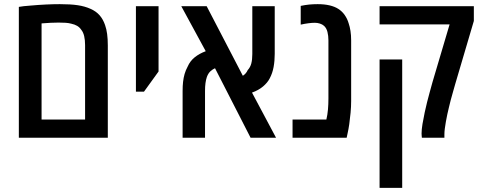

<svg xmlns="http://www.w3.org/2000/svg" viewBox="-20 -660 2314 920"><path d="M70.3 0V-627Q79.6 -628.9 94 -630.4Q108.4 -631.8 127 -633.3Q164.6 -636.7 200.2 -638.4Q235.8 -640.1 266.6 -640.1Q318.4 -640.1 352.5 -635Q386.7 -629.9 413.6 -617.7Q440.4 -606 457.3 -586.7Q474.1 -567.4 483.4 -540Q490.2 -521 493.4 -496.8Q496.6 -472.7 496.6 -442.4V0ZM179.2 -87.4H387.7V-443.8Q387.7 -468.3 383.3 -487.1Q378.9 -505.9 369.1 -517.6Q361.3 -529.3 349.6 -536.1Q337.9 -543 321.8 -546.4Q309.6 -549.8 294.7 -550.8Q279.8 -551.8 260.3 -551.8Q242.7 -551.8 222.9 -550.8Q203.1 -549.8 179.2 -547.9Z M631.3 -220.7V-630.4H739.7V-317.4L669.9 -220.7Z M855 0V-224.1Q855 -248 857.2 -267.8Q859.4 -287.6 864.5 -305.4Q869.6 -323.2 879.4 -341.3Q890.6 -367.2 912.8 -385.3Q935.1 -403.3 965.8 -414.6L848.6 -630.4H970.2L1143.6 -296.9Q1151.4 -301.8 1157.2 -308.6Q1163.1 -315.4 1167 -324.2Q1179.2 -337.4 1184.1 -355.7Q1189 -374 1189 -401.4V-630.4H1296.4V-401.9Q1296.4 -368.7 1291 -338.9Q1285.6 -309.1 1272.5 -284.7Q1262.2 -264.2 1240.5 -245.8Q1218.8 -227.5 1187.5 -216.3L1302.7 0H1180.7L1010.3 -333Q999.5 -328.6 988.5 -318.6Q977.5 -308.6 971.2 -291Q962.4 -265.6 962.4 -224.6V0Z M1381.8 0V-87.4H1543.9Q1549.3 -109.9 1551.5 -135.3Q1553.7 -160.6 1553.7 -188.5V-466.8Q1553.7 -488.3 1549.1 -506.8Q1544.4 -525.4 1532.7 -536.1Q1524.4 -543.5 1512.7 -547.1Q1501 -550.8 1488.8 -550.8Q1475.1 -550.8 1458 -548.6Q1440.9 -546.4 1420.9 -542V-631.8Q1441.9 -636.2 1461.4 -638.2Q1481 -640.1 1502 -640.1Q1534.2 -640.1 1559.1 -634.3Q1584 -628.4 1600.6 -617.7Q1618.7 -606.4 1631.6 -588.1Q1644.5 -569.8 1650.9 -547.4Q1656.2 -532.2 1659.4 -511.7Q1662.6 -491.2 1662.6 -466.8V-175.8Q1662.6 -148.9 1659.9 -119.9Q1657.2 -90.8 1653.6 -65.4Q1649.9 -40 1646 -23.4L1641.1 0Z M2001.5 0Q2001.5 -3.4 2000.7 -8.1Q2000 -12.7 2000 -20Q2000 -39.1 2004.4 -65.7Q2008.8 -92.3 2015.1 -121.6Q2020.5 -146.5 2026.4 -170.4Q2032.2 -194.3 2039.1 -218.5Q2045.9 -242.7 2052.7 -267.6L2134.3 -543H1798.8V-630.4H2250.5V-559.6L2161.6 -258.3Q2156.7 -240.7 2150.9 -220.7Q2145 -200.7 2139.9 -181.2Q2134.8 -161.6 2131.3 -146.5Q2127.4 -130.9 2123.5 -112.8Q2119.6 -94.7 2116.5 -76.9Q2113.3 -59.1 2111.3 -43.2Q2109.4 -27.3 2109.4 -16.1V0ZM1798.8 240.2V-375H1907.2V240.2Z"/></svg>

Font: Open Sans SemiCondensed SemiBold
Style: Regular
Weight: 600
Width: 4
Designer: Monotype Design Team
Foundry: Monotype Imaging Inc.
Version: Version 3.000